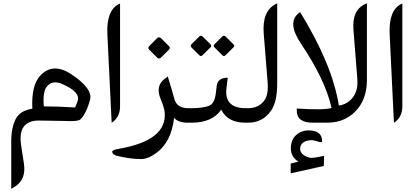

<svg xmlns="http://www.w3.org/2000/svg" viewBox="-20 -756 2568 1183"><path d="M442.9 -93.8Q451.2 -113.3 458 -132.3Q478.5 -188.5 363.8 -238.3Q301.3 -265.6 267.1 -220.7Q242.7 -188.5 250 -100.6Q334.5 -100.6 442.9 -93.8ZM222.7 -13.2Q86.4 -15.1 110.4 140.6L127.4 252Q143.1 354 64 398.9L49.3 407.2V114.7Q49.3 29.8 77.6 -24.4Q104 -73.7 176.8 -85.9L179.2 -86.4V-88.9Q172.4 -230 228 -290Q305.7 -373.5 418.9 -298.8Q553.2 -210.4 534.7 -140.1Q521.5 -91.3 499 -50.8Q488.8 -32.7 475.6 -20.5Q460 -6.3 379.9 -10.7Q357.9 -11.7 222.7 -13.2Z M710.4 -730 719.7 -734.4V-100.6Q719.7 -33.2 668 0.5L641.6 -543.5Q634.8 -690.4 710.4 -730Z M1137.7 0Q1078.1 0 1052.7 -29.8Q1035.6 118.7 943.8 186Q892.1 224.1 850.1 224.1Q783.2 224.1 702.6 204.6Q674.8 197.8 671.4 181.2Q668.5 168.5 710.4 161.1Q1011.2 109.9 994.6 -64.5Q992.2 -91.3 968.8 -148.4Q937.5 -227.1 993.7 -269.5L1013.7 -284.7Q1037.1 -210.9 1054.2 -147Q1069.3 -89.4 1140.1 -89.4H1152.8Q1169.9 -89.4 1169.9 -47.9V-44.9Q1169.9 0 1152.8 0ZM973.7 -519.1 1020.7 -472Q1031.8 -460.9 1021.3 -450.4L972 -401.1Q959.8 -389.5 948.2 -401.1L899.5 -449.8Q887.8 -460.9 901.1 -473.6L946.5 -519.6Q959.8 -532.9 973.7 -519.1Z M1502.4 0H1492.2Q1381.8 0 1343.3 -80.6Q1288.6 0 1159.7 0H1147.5Q1110.8 0 1110.8 -44.9V-47.9Q1110.8 -89.4 1147.5 -89.4H1159.2Q1230.5 -89.4 1268.6 -104.5Q1301.3 -117.7 1309.1 -176.3L1315.4 -227.1Q1321.8 -274.9 1376 -276.9L1383.3 -277.3L1375.5 -214.4Q1359.4 -89.4 1494.6 -89.4H1502.4Q1519.5 -89.4 1519.5 -47.9V-44.9Q1519.5 0 1502.4 0ZM1230.2 -529.5 1276.7 -483Q1286.1 -473.6 1277.2 -464.7L1228 -416Q1218 -405.5 1208 -415.5L1158.7 -464.7Q1150.4 -473.6 1160.4 -484.1L1206.9 -530.1Q1218 -541.7 1230.2 -529.5ZM1371.4 -529.5 1418.5 -483Q1427.9 -473.6 1419 -464.7L1369.7 -416Q1359.8 -405.5 1349.8 -415.5L1301.1 -464.7Q1291.6 -473.6 1302.7 -484.7L1348.7 -530.1Q1359.8 -541.7 1371.4 -529.5Z M1509.8 0Q1509.8 0 1497.6 0Q1460.9 0 1460.9 -44.9V-47.9Q1460.9 -89.4 1497.6 -89.4H1509.3Q1573.7 -89.4 1608.4 -136.7Q1635.3 -173.3 1628.9 -251L1605 -547.9Q1593.8 -688.5 1679.7 -731.4L1688 -735.8V-244.1Q1688 -128.9 1650.9 -75.2Q1598.6 0 1509.8 0Z M2067.9 -105.5Q2120.6 -113.3 2152.8 -154.3Q2187.5 -197.8 2181.6 -270.5L2157.7 -574.2Q2148.4 -695.3 2232.4 -731.9L2240.7 -735.8V-263.7Q2240.7 -160.2 2189.5 -92.8Q2118.7 0 1995.1 0Q1995.1 0 1907.7 0Q1808.1 0 1808.6 -74.7V-87.4Q1976.1 -76.2 2022.9 -90.8Q1983.9 -265.1 1834.5 -486.8Q1747.1 -617.2 1819.8 -674.3L1829.1 -681.6Q2027.8 -358.9 2067.9 -105.5ZM1818.7 240.1Q1772.1 210.6 1772.1 158.6Q1772.1 106.6 1803.7 77.1Q1835.3 47.5 1880.8 47.5Q1964.6 47.5 1964.6 114.3Q1964.6 125.2 1936.2 115.4Q1909.3 106 1889.1 108.1Q1833.2 114.8 1829.6 155.7Q1825.4 197.1 1885.5 215.2Q1903.6 220.9 1977.1 203.9L1975 266.5L1771.1 312V251.5Z M2449.7 -730 2459 -734.4V-100.6Q2459 -33.2 2407.2 0.5L2380.9 -543.5Q2374 -690.4 2449.7 -730Z"/></svg>

Font: Gandom FD-WOL
Style: FD-WOL
Weight: 400
Foundry: DejaVu fonts team - Redesigned by Saber Rastikerdar - Based on Samim Font
Version: Version 0.6